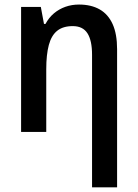

<svg xmlns="http://www.w3.org/2000/svg" viewBox="-20 -571 596 831"><path d="M321.8 -551.3Q374.5 -551.3 411.4 -530.3Q448.2 -509.3 467.5 -466.6Q486.8 -423.8 486.8 -357.9V239.7H378.4V-334Q378.4 -396 358.4 -427Q338.4 -458 294.9 -458Q252.9 -458 227.8 -438Q202.6 -418 191.4 -376.5Q180.2 -335 180.2 -271V0H71.3V-541H156.7L170.4 -467.3H176.8Q191.4 -494.6 213.4 -513.2Q235.4 -531.7 262.9 -541.5Q290.5 -551.3 321.8 -551.3Z"/></svg>

Font: Open Sans SemiCondensed SemiBold
Style: Regular
Weight: 600
Width: 4
Designer: Monotype Design Team
Foundry: Monotype Imaging Inc.
Version: Version 3.000